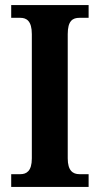

<svg xmlns="http://www.w3.org/2000/svg" viewBox="-20 -734 391 754"><path d="M24 0H328V-50H292C266 -50 246 -64 246 -112V-600C246 -652 265 -664 292 -664H328V-714H24V-664H60C84 -664 105 -652 105 -600V-112C105 -62 84 -50 60 -50H24Z"/></svg>

Font: Noto Serif Tamil Condensed
Style: Bold
Weight: 700
Width: 3
Designer: Indian Type Foundry, Tom Grace, and the Monotype Design Team
Foundry: Monotype Imaging Inc.
Version: Version 2.004